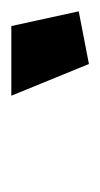

<svg xmlns="http://www.w3.org/2000/svg" viewBox="61 -831 177 339"><g transform="rotate(-90 149.5 -661.5)"><path d="M150 -730H273L299 -611L206 -593Z"/></g></svg>

Font: Raleway
Style: Bold Italic
Weight: 700
Italic angle: -12°
Designer: Matt McInerney, Pablo Impallari, Rodrigo Fuenzalida
Foundry: Matt McInerney, Pablo Impallari, Rodrigo Fuenzalida
Version: Version 4.101;RELEASE